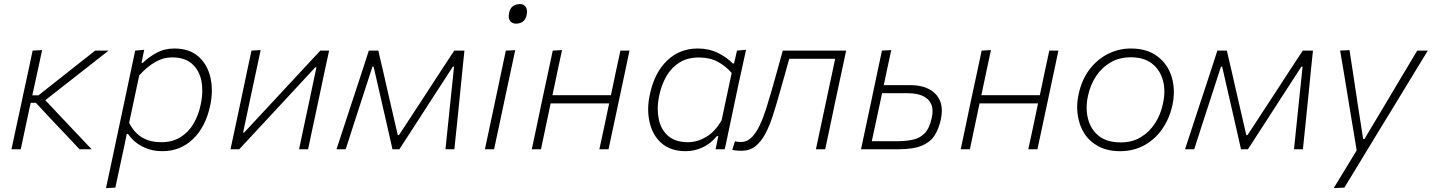

<svg xmlns="http://www.w3.org/2000/svg" viewBox="-20 -748 7174 962"><path d="M37.5 0Q49.5 -56 60.5 -108Q71.5 -159.5 85 -220.5L95.5 -270.5Q109 -333 120.5 -386Q131.5 -439 143.5 -494.5L191 -497Q179 -441.5 167.5 -387.5Q155.5 -333.5 142.5 -273.5L142 -270.5H173L272.5 -349Q318.5 -385.5 364.8 -422Q411 -458.5 457 -494.5H524Q469 -451.5 414.5 -408.5L304.5 -322.5L207 -246L277 -171.5Q317.5 -128.5 358.2 -85.5Q399 -42.5 439.5 0H378.5Q344.5 -36 311 -72Q277 -107.5 243 -143.5L159.5 -233H134L130 -216Q117.5 -157 106.5 -106Q95.5 -55 84 0Z M511 194.5Q523 138.5 534.5 85.5Q545.5 32.5 558.5 -28L610 -270.5Q619.5 -316 631.8 -373.8Q644 -431.5 657.5 -494.5L702.5 -498.5L689 -433.5H696Q723 -460.5 763.2 -482.8Q803.5 -505 853 -505Q928.5 -505 973.8 -465.2Q1019 -425.5 1034 -361Q1041.5 -329 1041.5 -294.5Q1041.5 -259 1033.5 -221Q1011 -113 947.5 -51.8Q884 9.5 793 9.5Q739 9.5 694 -13.5Q649 -36.5 621.5 -77H615L605 -27Q592 32.5 581 84.5Q570 136 558 192ZM787.5 -35.5Q844 -35.5 884.2 -60.5Q924.5 -85.5 949.8 -128.5Q975 -171.5 986 -226Q993.5 -262 993.5 -294.5Q993.5 -320 989 -343.5Q978 -396.5 941.8 -428.5Q905.5 -460.5 842 -460.5Q798 -460.5 757 -436.8Q716 -413 677.5 -370L627 -132.5Q653.5 -81.5 693.2 -58.5Q733 -35.5 787.5 -35.5Z M1135 0Q1147 -56.5 1158 -108.2Q1169 -160 1182 -220.5L1192.5 -270Q1205.5 -333 1216.8 -385.8Q1228 -438.5 1240 -494.5L1286 -497Q1274 -441.5 1263 -389.5Q1252 -337 1238.5 -275L1198 -84H1203.5L1373 -266.5Q1425 -322 1478.5 -380Q1532 -437.5 1585 -494.5H1629L1605.5 -386Q1594.5 -333.5 1581 -270L1570.5 -220.5Q1557.5 -160 1546.5 -108Q1535.5 -56 1523.5 0H1478.5Q1490 -55.5 1501 -107Q1512 -158 1524.5 -217L1565.5 -411H1560L1394 -232Q1341 -175 1286.8 -116.5Q1232.5 -58 1178.5 0Z M1666 0Q1701.5 -108.5 1735 -210.5L1757.5 -278.5Q1775 -332 1793 -386.5Q1810.5 -441 1828 -494.5H1875.5Q1888 -441.5 1900.5 -387.2Q1913 -333 1925 -279.5L1973 -71H1979L2115.5 -279.5Q2151 -334 2186 -388Q2221 -441.5 2256 -494.5H2307Q2301.5 -442 2295.8 -385.8Q2290 -329.5 2285 -277L2278 -208Q2272.5 -157 2267.5 -105L2256.5 0H2212Q2218.5 -62.5 2225 -126Q2231.5 -189 2238 -251.5L2255 -414H2249L2137.5 -242L2059.5 -121Q2020.5 -60.5 1981 0H1946.5Q1932.5 -60.5 1919 -121.5Q1905 -182 1891.5 -241.5L1852 -414H1846L1794 -253.5Q1773.5 -190.5 1752.8 -126.8Q1732 -63 1712 0Z M2409.5 0Q2421.5 -57 2432.5 -107.5Q2443 -158.5 2456.5 -220.5L2467 -270Q2480.5 -333 2491.5 -386Q2502.5 -439 2514.5 -494.5L2561.5 -496.5Q2549 -439 2538 -387Q2527 -334.5 2513 -270L2502.5 -220.5Q2489.5 -159 2478.5 -107.5Q2467.5 -56 2455.5 0ZM2565 -629.5Q2545.5 -629.5 2535.5 -644Q2529 -653.5 2529 -667.5Q2529 -674.5 2530.5 -682.5Q2535.5 -707.5 2550.5 -717.5Q2565.5 -727.5 2585 -727.5Q2605 -727.5 2614.5 -713Q2620.5 -703 2620.5 -689.5Q2620.5 -682.5 2619 -674Q2614 -650 2599.8 -639.8Q2585.5 -629.5 2565 -629.5Z M2644.5 0Q2656.5 -55.5 2667.5 -108Q2678.5 -160 2691 -220.5L2701.5 -270Q2715 -333 2726.5 -386Q2737.5 -439 2749.5 -494.5L2796 -497Q2784 -440.5 2772.5 -387Q2761 -333.5 2748 -271H3041Q3054 -334 3065.2 -386.5Q3076.5 -439 3088.5 -494.5H3134Q3122.5 -439 3111.2 -386Q3100 -333 3086.5 -270L3076 -220.5Q3063 -160 3052 -108Q3041 -56 3029 0H2983Q2995 -56 3006.5 -108Q3017.5 -160 3030 -220.5L3032 -230H2739L2737 -220.5Q2724.5 -160 2713.2 -108Q2702 -56 2690.5 0Z M3565.5 0Q3568 -13.5 3571 -27L3579 -66H3572Q3539 -26.5 3498.2 -8.5Q3457.5 9.5 3416 9.5Q3340.5 9.5 3295 -30.2Q3249.5 -70 3235 -135Q3227.5 -166 3227.5 -200Q3227.5 -236 3236 -274.5Q3258.5 -382.5 3321.8 -443.8Q3385 -505 3476 -505Q3532.5 -505 3577.8 -482.5Q3623 -460 3651.5 -430H3658L3672.5 -494.5L3718 -498.5Q3705.5 -440.5 3693.5 -386.5Q3681 -332 3668.5 -270.5L3617.5 -28.5Q3614.5 -14 3611 0ZM3427 -35.5Q3473 -35.5 3517.5 -61.5Q3562 -87.5 3595.5 -145L3646 -382.5Q3615.5 -417.5 3575.8 -438.8Q3536 -460 3482 -460Q3425 -460 3384.8 -435Q3344.5 -410 3319.5 -367Q3294.5 -324 3283 -269.5Q3275.5 -234 3275.5 -202.5Q3275.5 -176.5 3280.5 -152.5Q3291 -99 3327.5 -67.2Q3364 -35.5 3427 -35.5Z M3695 7.5Q3686.5 7.5 3672.8 6.5Q3659 5.5 3649 3L3662.5 -40.5Q3670.5 -38 3679.2 -37.2Q3688 -36.5 3693 -36.5Q3722.5 -36.5 3745.5 -59.2Q3768.5 -82 3786.2 -119.5Q3804 -157 3818.5 -202.5Q3833 -248 3846 -293.5Q3860 -344 3874.5 -395Q3888.5 -446 3902 -494.5H4219.5Q4207.5 -439 4196.5 -386Q4185 -333 4171.5 -270L4161 -220.5Q4148.5 -160 4137.5 -108Q4126 -56 4114.5 0H4068Q4080 -56 4091 -108Q4102 -160 4115 -220.5L4125.5 -270Q4136.5 -322.5 4146 -366Q4155 -409 4164.5 -453.5H3934.5Q3922.5 -410.5 3910.2 -366.8Q3898 -323 3885 -278Q3869 -221 3852.5 -169.5Q3836 -118 3814.8 -78Q3793.5 -38 3764.8 -15.2Q3736 7.5 3695 7.5Z M4294 0Q4306 -55.5 4317 -108Q4328 -160 4341 -220.5L4351.5 -270Q4364.5 -333 4375.8 -385.8Q4387 -438.5 4399 -494.5L4445.5 -497Q4433.5 -441.5 4423.5 -394.5Q4413.5 -347.5 4408 -321.5H4539Q4626 -321.5 4668.5 -276Q4699 -243 4699 -193Q4699 -173.5 4694.5 -151.5Q4685 -106.5 4664.5 -72.2Q4644 -38 4600.8 -19Q4557.5 0 4479.5 0ZM4348 -40.5H4475.5Q4518.5 -40.5 4553.8 -48Q4589 -55.5 4613.2 -80.5Q4637.5 -105.5 4648.5 -157.5Q4652.5 -176 4652.5 -191.5Q4652.5 -208 4648 -220.5Q4639 -244.5 4619.8 -257.8Q4600.5 -271 4577 -276Q4553.5 -281 4532 -281H4399.5L4398.5 -275.5Q4384.5 -211.5 4373 -156.5Q4361 -101 4348 -40.5Z M4793.5 0Q4805.5 -55.5 4816.5 -108Q4827.5 -160 4840 -220.5L4850.5 -270Q4864 -333 4875.5 -386Q4886.5 -439 4898.5 -494.5L4945 -497Q4933 -440.5 4921.5 -387Q4910 -333.5 4897 -271H5190Q5203 -334 5214.2 -386.5Q5225.5 -439 5237.5 -494.5H5283Q5271.5 -439 5260.2 -386Q5249 -333 5235.5 -270L5225 -220.5Q5212 -160 5201 -108Q5190 -56 5178 0H5132Q5144 -56 5155.5 -108Q5166.5 -160 5179 -220.5L5181 -230H4888L4886 -220.5Q4873.5 -160 4862.2 -108Q4851 -56 4839.5 0Z M5593 9.5Q5530 9.5 5485.2 -14Q5440.5 -37.5 5414.2 -77.5Q5388 -117.5 5380.5 -168.5Q5377 -189 5377 -210.5Q5377 -241.5 5384 -273.5Q5399 -347 5438 -398.8Q5477 -450.5 5531.2 -477.8Q5585.5 -505 5646 -505Q5727.5 -505 5779.5 -465.5Q5831.5 -426 5851 -361.5Q5861.5 -326 5861.5 -287Q5861.5 -255.5 5854.5 -222Q5839.5 -153.5 5803 -101.2Q5766.5 -49 5712.8 -19.8Q5659 9.5 5593 9.5ZM5595.5 -34.5Q5653 -34.5 5696.2 -60.8Q5739.5 -87 5767.8 -131Q5796 -175 5807 -229.5Q5814 -261 5814 -289.5Q5814 -319.5 5806.5 -346Q5792 -398.5 5751.5 -429.8Q5711 -461 5645.5 -461Q5589 -461 5544.8 -435.5Q5500.5 -410 5471.5 -366Q5442.5 -322 5431 -266.5Q5424.5 -236.5 5424.5 -208.5Q5424.5 -179 5431.5 -152.5Q5445 -99.5 5485.5 -67Q5526 -34.5 5595.5 -34.5Z M5917.5 0Q5953 -108.5 5986.5 -210.5L6009 -278.5Q6026.5 -332 6044.5 -386.5Q6062 -441 6079.5 -494.5H6127Q6139.5 -441.5 6152 -387.2Q6164.5 -333 6176.5 -279.5L6224.5 -71H6230.5L6367 -279.5Q6402.5 -334 6437.5 -388Q6472.5 -441.5 6507.5 -494.5H6558.5Q6553 -442 6547.2 -385.8Q6541.5 -329.5 6536.5 -277L6529.5 -208Q6524 -157 6519 -105L6508 0H6463.5Q6470 -62.5 6476.5 -126Q6483 -189 6489.5 -251.5L6506.5 -414H6500.5L6389 -242L6311 -121Q6272 -60.5 6232.5 0H6198Q6184 -60.5 6170.5 -121.5Q6156.5 -182 6143 -241.5L6103.5 -414H6097.5L6045.5 -253.5Q6025 -190.5 6004.2 -126.8Q5983.5 -63 5963.5 0Z M6662.5 194.5Q6690.5 148 6720 100Q6749 52 6777.5 5.5Q6769.5 -42.5 6761.5 -91.5Q6753.5 -140 6745.5 -187.5L6731 -276.5Q6722 -330 6713 -386Q6703.5 -441.5 6694.5 -494.5L6741.5 -497Q6752 -427 6762.5 -361Q6772.5 -294.5 6783 -224.5L6810 -51.5H6816.5L6920.5 -225.5Q6961.5 -294.5 7001 -360.8Q7040.5 -427 7081 -494.5H7134Q7110 -454.5 7087 -417.5Q7064 -380 7036.8 -335.2Q7009.5 -290.5 6972 -228.5L6887 -89.5Q6829 6.5 6788.8 72.2Q6748.5 138 6716 192Z"/></svg>

Font: Heraclito ExtraLight
Style: Italic
Weight: 200
Italic angle: -12°
Designer: Kostas Bartsokas (font) & Cristiano Sobral (main changes)
Foundry: Kostas Bartsokas (font) & Cristiano Sobral (main changes)
Version: Version 1.00;July 8, 2020;FontCreator 13.0.0.2655 64-bit